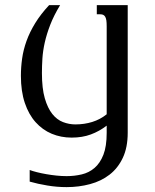

<svg xmlns="http://www.w3.org/2000/svg" viewBox="-20 -539 618 767"><path d="M406.2 -433.6Q406.2 -448.7 404.8 -458Q403.3 -467.3 399.9 -472.7Q396.5 -478 391.6 -480Q386.7 -481.9 380.4 -481.9H366.7V-518.6H490.2V-8.8Q490.2 49.8 470.7 91.3Q451.2 132.8 417.7 158.7Q384.3 184.6 339.8 196.5Q295.4 208.5 246.1 208.5Q207.5 208.5 169.2 202.1Q130.9 195.8 98.6 186.5V140.1Q110.4 144.5 127.7 148.9Q145 153.3 164.8 156.7Q184.6 160.2 205.6 162.4Q226.6 164.6 246.1 164.6Q277.3 164.6 306.4 157.7Q335.4 150.9 357.7 131.8Q379.9 112.8 393.1 79.1Q406.2 45.4 406.2 -8.3V-37.1Q377 -14.6 343 -2Q309.1 10.7 266.1 10.7Q223.6 10.7 186.8 -4.6Q149.9 -20 122.3 -50.8Q94.7 -81.5 79.1 -127.9Q63.5 -174.3 63.5 -236.3Q63.5 -270.5 68.4 -305.2Q73.2 -339.8 85.9 -375.2Q98.6 -410.6 120.6 -446.5Q142.6 -482.4 176.3 -518.6H220.2Q195.3 -477.5 180.9 -440.4Q166.5 -403.3 158.9 -369.6Q151.4 -335.9 149.4 -305.4Q147.5 -274.9 147.5 -247.1Q147.5 -186 158.9 -146.5Q170.4 -106.9 189 -83.7Q207.5 -60.5 231.7 -51.3Q255.9 -42 281.2 -42Q316.9 -42 348.4 -51.8Q379.9 -61.5 406.2 -82.5Z"/></svg>

Font: Arian AMU Serif
Style: Regular
Weight: 400
Designer: Ruben Hakobyan (Tarumian)
Foundry: Ruben Hakobyan (Tarumian)
Version: Version 1.002